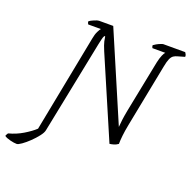

<svg xmlns="http://www.w3.org/2000/svg" viewBox="-271 -855 1199 1206"><g transform="rotate(20 328.0 -252.0)"><path d="M-34 200Q-51 200 -77.5 193.5Q-104 187 -118 177Q-116 172 -113 165.5Q-110 159 -106 156Q-56 143 -12 116.5Q32 90 60 64L186 -584Q191 -613 201 -633.5Q211 -654 217 -659H132Q130 -663 128 -667Q126 -671 126 -678Q136 -686 157.5 -695Q179 -704 188 -704H283L533 -120Q535 -145 538 -169.5Q541 -194 549 -236L618 -582Q625 -614 633.5 -633Q642 -652 648 -657H562Q561 -659 559 -663.5Q557 -668 557 -675Q563 -680 575.5 -687Q588 -694 601 -699Q614 -704 618 -704H764Q767 -700 771 -692.5Q775 -685 774 -676L729 -663Q713 -659 702 -651.5Q691 -644 683 -626.5Q675 -609 668 -572L586 -154Q577 -108 573.5 -75Q570 -42 570 -20Q557 -10 541 -5.5Q525 -1 514 0L284 -535Q268 -573 263.5 -593.5Q259 -614 258 -625H252Q246 -614 242.5 -598.5Q239 -583 235 -565L110 56Q107 73 88 97.5Q69 122 44.5 145.5Q20 169 -2 184.5Q-24 200 -34 200Z"/></g></svg>

Font: Texturina Thin
Style: Italic
Weight: 100
Italic angle: -11°
Designer: Guillermo Torres Carreño
Foundry: Omnibus-Type
Version: Version 1.002; ttfautohint (v1.8.3)